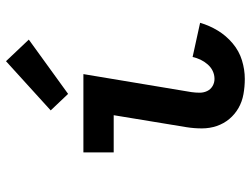

<svg xmlns="http://www.w3.org/2000/svg" viewBox="-118 -710 836 640"><g transform="rotate(-90 300.0 -390.0)"><path d="M357 8Q331 8 306 3.5Q281 -1 260 -13Q239 -25 223.5 -43.5Q208 -62 200 -85.5Q192 -109 192 -135Q192 -161 196 -186L236 -429H112V-530H373L313 -170Q311 -156 311 -142.5Q311 -129 316.5 -117.5Q322 -106 333 -99.5Q344 -93 357 -93Q371 -93 383.5 -99Q396 -105 405.5 -116Q415 -127 421 -139.5Q427 -152 430 -166L544 -141Q535 -110 518 -82Q501 -54 475.5 -32.5Q450 -11 419 -1.5Q388 8 357 8ZM307 -581 252 -639 416 -788 488 -712Z"/></g></svg>

Font: Iosevka Curly Slab Extended
Style: Bold Italic
Weight: 700
Width: 7
Italic angle: -9°
Monospace: yes
Designer: Belleve Invis
Foundry: Belleve Invis
Version: Version 11.0.0; ttfautohint (v1.8.3)